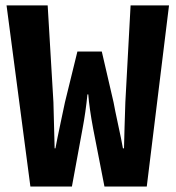

<svg xmlns="http://www.w3.org/2000/svg" viewBox="-20 -680 640 700"><path d="M90.8 0 3.9 -660.2H153.8L174.8 -307.1Q175.3 -278.3 177 -222.7Q178.7 -167 179.2 -139.2H182.1Q188 -171.4 200.7 -231Q213.4 -290.5 216.8 -307.1L262.2 -492.2H351.1L394 -307.1Q398.4 -282.2 410.6 -225.8Q422.9 -169.4 428.2 -139.2H432.1Q432.6 -157.2 434.1 -216.3Q435.5 -275.4 437 -307.1L456.1 -660.2H596.2L515.1 0H360.8L319.8 -210Q305.7 -285.2 301.8 -335.9H298.8Q292.5 -272 280.8 -210L242.2 0Z"/></svg>

Font: Office Code Pro Bold
Style: Regular
Weight: 700
Designer: Nathan Rutzky & Paul D. Hunt
Foundry: Adobe Systems Incorporated
Version: Version 1.004;PS 001.004;hotconv 1.0.70;makeotf.lib2.5.58329